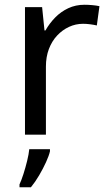

<svg xmlns="http://www.w3.org/2000/svg" viewBox="-20 -566 453 807"><path d="M335 -546Q350 -546 367.5 -544.5Q385 -543 398 -540L387 -459Q374 -462 358.5 -464Q343 -466 329 -466Q298 -466 270 -453Q242 -440 220 -416.5Q198 -393 185.5 -360Q173 -327 173 -286V0H85V-536H157L167 -438H171Q188 -468 212 -492.5Q236 -517 267 -531.5Q298 -546 335 -546ZM190 70Q186 88 173.5 115.5Q161 143 144.5 171Q128 199 110 221H62V209Q70 192 78.5 165.5Q87 139 94 110.5Q101 82 103 61H190Z"/></svg>

Font: Noto Sans Gurmukhi
Style: Regular
Weight: 400
Designer: Jelle Bosma - Monotype Design Team
Foundry: Monotype Imaging Inc.
Version: Version 2.003